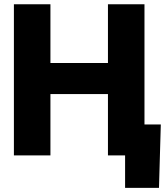

<svg xmlns="http://www.w3.org/2000/svg" viewBox="-20 -748 794 924"><path d="M46.9 0V-727.5H222.7V-444.8H499.5V-727.5H675.3V0H499.5V-295.4H222.7V0ZM582 156.2V0H537.6V-148.9H753.9L745.1 156.2Z"/></svg>

Font: Inter Display ExtraBold
Style: Regular
Weight: 800
Designer: Rasmus Andersson
Foundry: rsms
Version: Version 4.000;git-a52131595